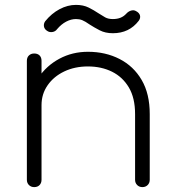

<svg xmlns="http://www.w3.org/2000/svg" viewBox="-20 -766 713 786"><path d="M563 0Q550 0 541.5 -8.5Q533 -17 533 -30V-299Q533 -365 507.5 -408Q482 -451 438.5 -472.5Q395 -494 340 -494Q286 -494 243 -473.5Q200 -453 175 -417Q150 -381 150 -336H100Q104 -398 137 -447.5Q170 -497 223 -525.5Q276 -554 340 -554Q412 -554 469.5 -524.5Q527 -495 560 -438.5Q593 -382 593 -299V-30Q593 -17 584.5 -8.5Q576 0 563 0ZM120 0Q107 0 98.5 -8.5Q90 -17 90 -30V-517Q90 -531 98.5 -539Q107 -547 120 -547Q134 -547 142 -539Q150 -531 150 -517V-30Q150 -17 142 -8.5Q134 0 120 0ZM442 -630Q411 -630 388 -642Q365 -654 348 -665Q328 -679 316.5 -683.5Q305 -688 291 -688Q271 -688 251 -677.5Q231 -667 214 -647Q207 -637 195 -635Q183 -633 174 -639Q162 -646 160 -657.5Q158 -669 165 -679Q191 -711 224 -728.5Q257 -746 291 -746Q321 -746 343 -735Q365 -724 381 -713Q398 -702 410.5 -695Q423 -688 442 -688Q460 -688 473.5 -693.5Q487 -699 497 -710Q505 -719 516 -722.5Q527 -726 536 -721Q550 -714 553 -703Q556 -692 548 -681Q509 -630 442 -630Z"/></svg>

Font: ComfortaaLight
Style: Regular
Weight: 300
Designer: Johan Aakerlund
Foundry: Johan Aakerlund
Version: Version 3.104; ttfautohint (v1.8.1.43-b0c9)